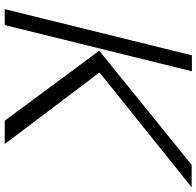

<svg xmlns="http://www.w3.org/2000/svg" viewBox="-30 -820 850 831"><g transform="rotate(90 395.5 -405.0)"><path d="M604 0H503L200 -409L694 -809H791L295 -411V-409ZM89 0H20L220 -810H289Z"/></g></svg>

Font: TypoPRO Sinkin Sans
Style: 300 Light Italic
Weight: 300
Italic angle: -112°
Designer: Keith Bates
Foundry: K-Type
Version: Sinkin Sans (version 1.0)  by Keith Bates   •   © 2014   www